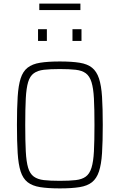

<svg xmlns="http://www.w3.org/2000/svg" viewBox="-20 -1037 664 1065"><path d="M312 8Q246 8 202.5 1Q159 -6 133 -26.5Q107 -47 94.5 -86Q82 -125 78 -188Q74 -251 74 -344Q74 -437 78 -500Q82 -563 94.5 -602Q107 -641 133 -661.5Q159 -682 202.5 -689Q246 -696 312 -696Q378 -696 421.5 -689Q465 -682 490.5 -661.5Q516 -641 529 -602Q542 -563 546 -500Q550 -437 550 -344Q550 -251 546 -188Q542 -125 529 -86Q516 -47 490.5 -26.5Q465 -6 421.5 1Q378 8 312 8ZM312 -34Q365 -34 400 -38Q435 -42 456 -57.5Q477 -73 487.5 -106.5Q498 -140 501 -197.5Q504 -255 504 -344Q504 -433 501 -490.5Q498 -548 487.5 -581.5Q477 -615 456 -630.5Q435 -646 400 -650Q365 -654 312 -654Q258 -654 223.5 -650Q189 -646 167.5 -630.5Q146 -615 136 -581.5Q126 -548 123 -490.5Q120 -433 120 -344Q120 -255 123 -197.5Q126 -140 136 -106.5Q146 -73 167.5 -57.5Q189 -42 223.5 -38Q258 -34 312 -34ZM191 -810V-875H240V-810ZM382 -810V-875H432V-810ZM198 -981V-1017H426V-981Z"/></svg>

Font: Saira SemiCondensed ExtraLight
Style: Regular
Weight: 250
Width: 4
Designer: Hector Gatti with collaboration of the Omnibus-Type team
Foundry: Omnibus-Type
Version: Version 1.101